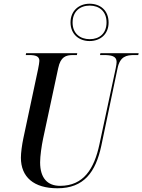

<svg xmlns="http://www.w3.org/2000/svg" viewBox="-20 -999 763 1029"><path d="M460 -779C517 -779 562 -815 562 -878C562 -944 517 -979 460 -979C403 -979 358 -941 358 -879C358 -816 403 -779 460 -779ZM461 -789C410 -789 369 -819 369 -878C369 -937 408 -969 461 -969C512 -969 551 -938 551 -879C551 -819 512 -789 461 -789ZM288 10C430 10 493 -77 523 -218L610 -633C623 -697 658 -704 700 -704H721L723 -714H518L516 -704H534C576 -704 605 -699 605 -667C605 -660 603 -646 600 -632L513 -226C485 -94 428 -3 302 -3C235 -3 195 -44 195 -129C195 -163 203 -218 211 -256L292 -634C305 -695 333 -704 372 -704H392L394 -714H120L118 -704H135C170 -704 191 -698 191 -673C191 -664 188 -649 184 -628L105 -257C98 -224 92 -180 92 -154C92 -50 161 10 288 10Z"/></svg>

Font: Noto Serif Display Condensed Medium
Style: Italic
Weight: 500
Width: 3
Italic angle: -12°
Designer: Monotype Design Team
Foundry: Monotype Imaging Inc.
Version: Version 2.009